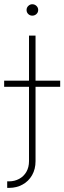

<svg xmlns="http://www.w3.org/2000/svg" viewBox="-56 -701 309 920"><path d="M114.3 -530.3V-314.5H232.4V-285.2H114.3V71.3Q114.3 109.4 97.7 138.4Q81.1 167.5 52.2 183.3Q23.4 199.2 -11.7 199.2H-21.5V168H-12.7Q13.7 168 35.6 156.2Q57.6 144.5 70.3 122.6Q83 100.6 83 71.3V-285.2H-36.1V-314.5H83V-530.3ZM71.3 -653.3Q71.3 -664.6 79.6 -672.6Q87.9 -680.7 98.6 -680.7Q110.4 -680.7 118.7 -672.6Q127 -664.6 127 -653.3Q127 -641.6 118.7 -633.8Q110.4 -626 98.6 -626Q87.4 -626 79.3 -633.8Q71.3 -641.6 71.3 -653.3Z"/></svg>

Font: Pretendard Std Thin
Style: Regular
Weight: 100
Designer: Base glyphs from Inter by Rasmus Andersson; Hangeul glyphs from Noto Sans CJK(Source Han Sans) by Jang Soo-young and Kan
Foundry: Kil Hyung-jin
Version: Version 1.309